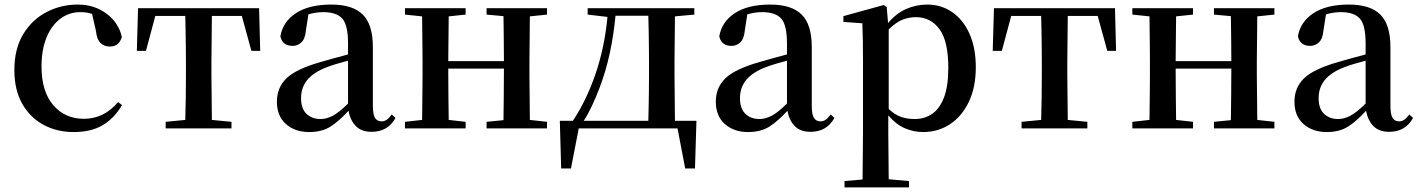

<svg xmlns="http://www.w3.org/2000/svg" viewBox="-20 -563 6223 842"><path d="M303.2 16.1Q229 16.1 170.2 -15.9Q111.3 -47.9 77.1 -108.6Q43 -169.4 43 -255.9Q43 -348.6 81.5 -412.6Q120.1 -476.6 183.6 -509.8Q247.1 -543 320.8 -543Q393.6 -543 447 -503.2Q500.5 -463.4 514.2 -400.9Q502.4 -358.9 461.9 -358.9Q437 -358.9 420.9 -374.3Q404.8 -389.6 400.9 -426.8L383.8 -502Q371.1 -506.3 358.4 -508.1Q345.7 -509.8 332 -509.8Q283.7 -509.8 245.1 -481.2Q206.5 -452.6 184.3 -399.2Q162.1 -345.7 162.1 -271Q162.1 -162.1 213.4 -102.1Q264.6 -42 348.1 -42Q435.5 -42 498 -115.2L515.1 -102.1Q480.5 -43.5 429.9 -13.7Q379.4 16.1 303.2 16.1Z M791.5 0H706.5V-28.8L792.5 -37.1Q793.9 -79.6 794.7 -135.3Q795.4 -190.9 795.4 -231.9V-295.9Q795.4 -323.7 794.9 -358.9Q794.4 -394 793.9 -429.4Q793.5 -464.8 792.5 -493.2H661.1L620.1 -339.8H580.1L585.4 -526.9H1116.2L1121.1 -339.8H1082.5L1040.5 -493.2H909.2L907.2 -295.9V-231.9L909.2 -37.1L995.1 -28.8V0Z M1609.4 15.1Q1565.9 15.1 1541.3 -9.3Q1516.6 -33.7 1508.3 -77.1Q1466.3 -31.2 1429 -7.6Q1391.6 16.1 1335.4 16.1Q1273.9 16.1 1234.1 -19Q1194.3 -54.2 1194.3 -117.2Q1194.3 -178.7 1236.3 -219.5Q1278.3 -260.3 1386.2 -291Q1413.6 -299.3 1444.6 -307.6Q1475.6 -315.9 1506.3 -324.2V-372.1Q1506.3 -453.1 1481.2 -481.4Q1456.1 -509.8 1397.5 -509.8Q1365.2 -509.8 1332.5 -500L1321.3 -428.2Q1317.9 -392.1 1301.5 -377Q1285.2 -361.8 1263.7 -361.8Q1218.3 -361.8 1209.5 -403.8Q1220.7 -468.3 1278.3 -505.6Q1335.9 -543 1432.6 -543Q1526.9 -543 1571 -499Q1615.2 -455.1 1615.2 -356V-100.1Q1615.2 -60.1 1625 -45.4Q1634.8 -30.8 1653.3 -30.8Q1665.5 -30.8 1675.3 -37.4Q1685.1 -43.9 1698.2 -61L1714.4 -45.9Q1681.2 15.1 1609.4 15.1ZM1506.3 -108.9V-296.9Q1480 -290 1455.6 -282.7Q1431.2 -275.4 1412.6 -268.1Q1354.5 -245.6 1327.4 -212.2Q1300.3 -178.7 1300.3 -132.8Q1300.3 -86.4 1324.2 -63.7Q1348.1 -41 1386.2 -41Q1411.1 -41 1438.2 -54.7Q1465.3 -68.4 1506.3 -108.9Z M2113.8 -499V-526.9H2378.9V-499L2303.7 -491.2L2301.8 -295.9V-231.9L2303.7 -37.1L2378.9 -28.8V0H2113.8V-28.8L2188 -36.1Q2188.5 -78.6 2189.2 -139.6Q2189.9 -200.7 2189.9 -262.2H1945.8Q1945.8 -201.2 1946.5 -140.1Q1947.3 -79.1 1947.8 -37.1L2022 -28.8V0H1755.9V-28.8L1831.1 -37.1Q1831.5 -64.9 1831.8 -99.9Q1832 -134.8 1832.5 -169.7Q1833 -204.6 1833 -231.9V-295.9Q1833 -323.7 1832.5 -358.4Q1832 -393.1 1831.8 -428Q1831.5 -462.9 1831.1 -491.2L1755.9 -499V-526.9H2022V-499L1947.8 -491.2L1945.8 -294.9H2189.9Q2189.9 -340.8 2189.2 -395.8Q2188.5 -450.7 2188 -492.2Z M2557.1 -499V-526.9H3024.9V-499L2939.9 -491.2L2938 -295.9V-231.9L2939.9 -33.2H3034.2L3027.8 175.8H2984.9L2951.2 0H2518.1L2483.9 175.8H2440.9L2435.1 -33.2H2492.2Q2550.8 -120.6 2591.1 -237.3Q2631.3 -354 2644 -488.8ZM2823.2 -33.2Q2824.2 -61.5 2824.7 -97.2Q2825.2 -132.8 2825.7 -168.5Q2826.2 -204.1 2826.2 -231.9V-295.9Q2826.2 -323.7 2825.7 -359.1Q2825.2 -394.5 2824.7 -430.2Q2824.2 -465.8 2823.2 -494.1H2679.2Q2671.4 -410.2 2654.1 -329.6Q2636.7 -249 2608.9 -176.8Q2594.2 -138.2 2577.1 -101.3Q2560.1 -64.5 2540 -33.2Z M3534.2 15.1Q3490.7 15.1 3466.1 -9.3Q3441.4 -33.7 3433.1 -77.1Q3391.1 -31.2 3353.8 -7.6Q3316.4 16.1 3260.3 16.1Q3198.7 16.1 3158.9 -19Q3119.1 -54.2 3119.1 -117.2Q3119.1 -178.7 3161.1 -219.5Q3203.1 -260.3 3311 -291Q3338.4 -299.3 3369.4 -307.6Q3400.4 -315.9 3431.2 -324.2V-372.1Q3431.2 -453.1 3406 -481.4Q3380.9 -509.8 3322.3 -509.8Q3290 -509.8 3257.3 -500L3246.1 -428.2Q3242.7 -392.1 3226.3 -377Q3210 -361.8 3188.5 -361.8Q3143.1 -361.8 3134.3 -403.8Q3145.5 -468.3 3203.1 -505.6Q3260.7 -543 3357.4 -543Q3451.7 -543 3495.8 -499Q3540 -455.1 3540 -356V-100.1Q3540 -60.1 3549.8 -45.4Q3559.6 -30.8 3578.1 -30.8Q3590.3 -30.8 3600.1 -37.4Q3609.9 -43.9 3623 -61L3639.2 -45.9Q3606 15.1 3534.2 15.1ZM3431.2 -108.9V-296.9Q3404.8 -290 3380.4 -282.7Q3356 -275.4 3337.4 -268.1Q3279.3 -245.6 3252.2 -212.2Q3225.1 -178.7 3225.1 -132.8Q3225.1 -86.4 3249 -63.7Q3272.9 -41 3311 -41Q3335.9 -41 3363 -54.7Q3390.1 -68.4 3431.2 -108.9Z M4028.3 16.1Q3987.3 16.1 3948.2 -0.5Q3909.2 -17.1 3875.5 -57.1V19L3877.4 223.1L3966.3 231V258.8H3683.6V231L3762.7 224.1L3764.6 19V-298.8Q3764.6 -349.1 3763.9 -386.7Q3763.2 -424.3 3761.7 -460.9L3678.7 -466.8V-492.2L3855.5 -541L3868.7 -532.2L3874.5 -461.9Q3910.6 -504.9 3954.6 -523.9Q3998.5 -543 4046.4 -543Q4107.4 -543 4155.5 -510Q4203.6 -477.1 4231.4 -415.5Q4259.3 -354 4259.3 -268.1Q4259.3 -180.7 4229 -116.9Q4198.7 -53.2 4146.5 -18.6Q4094.2 16.1 4028.3 16.1ZM3877.4 -434.1V-85Q3904.3 -59.6 3931.4 -50.3Q3958.5 -41 3991.7 -41Q4033.2 -41 4066.4 -62.7Q4099.6 -84.5 4119.1 -133.8Q4138.7 -183.1 4138.7 -266.1Q4138.7 -382.8 4099.9 -435.3Q4061 -487.8 3996.6 -487.8Q3967.3 -487.8 3939 -477.1Q3910.6 -466.3 3877.4 -434.1Z M4544.9 0H4460V-28.8L4545.9 -37.1Q4547.4 -79.6 4548.1 -135.3Q4548.8 -190.9 4548.8 -231.9V-295.9Q4548.8 -323.7 4548.3 -358.9Q4547.9 -394 4547.4 -429.4Q4546.9 -464.8 4545.9 -493.2H4414.6L4373.5 -339.8H4333.5L4338.9 -526.9H4869.6L4874.5 -339.8H4835.9L4793.9 -493.2H4662.6L4660.6 -295.9V-231.9L4662.6 -37.1L4748.5 -28.8V0Z M5303.7 -499V-526.9H5568.8V-499L5493.7 -491.2L5491.7 -295.9V-231.9L5493.7 -37.1L5568.8 -28.8V0H5303.7V-28.8L5377.9 -36.1Q5378.4 -78.6 5379.2 -139.6Q5379.9 -200.7 5379.9 -262.2H5135.7Q5135.7 -201.2 5136.5 -140.1Q5137.2 -79.1 5137.7 -37.1L5211.9 -28.8V0H4945.8V-28.8L5021 -37.1Q5021.5 -64.9 5021.7 -99.9Q5022 -134.8 5022.5 -169.7Q5022.9 -204.6 5022.9 -231.9V-295.9Q5022.9 -323.7 5022.5 -358.4Q5022 -393.1 5021.7 -428Q5021.5 -462.9 5021 -491.2L4945.8 -499V-526.9H5211.9V-499L5137.7 -491.2L5135.7 -294.9H5379.9Q5379.9 -340.8 5379.2 -395.8Q5378.4 -450.7 5377.9 -492.2Z M6071.8 15.1Q6028.3 15.1 6003.7 -9.3Q5979 -33.7 5970.7 -77.1Q5928.7 -31.2 5891.4 -7.6Q5854 16.1 5797.9 16.1Q5736.3 16.1 5696.5 -19Q5656.7 -54.2 5656.7 -117.2Q5656.7 -178.7 5698.7 -219.5Q5740.7 -260.3 5848.6 -291Q5876 -299.3 5907 -307.6Q5938 -315.9 5968.8 -324.2V-372.1Q5968.8 -453.1 5943.6 -481.4Q5918.5 -509.8 5859.9 -509.8Q5827.6 -509.8 5794.9 -500L5783.7 -428.2Q5780.3 -392.1 5763.9 -377Q5747.6 -361.8 5726.1 -361.8Q5680.7 -361.8 5671.9 -403.8Q5683.1 -468.3 5740.7 -505.6Q5798.3 -543 5895 -543Q5989.3 -543 6033.4 -499Q6077.6 -455.1 6077.6 -356V-100.1Q6077.6 -60.1 6087.4 -45.4Q6097.2 -30.8 6115.7 -30.8Q6127.9 -30.8 6137.7 -37.4Q6147.5 -43.9 6160.6 -61L6176.8 -45.9Q6143.6 15.1 6071.8 15.1ZM5968.8 -108.9V-296.9Q5942.4 -290 5918 -282.7Q5893.6 -275.4 5875 -268.1Q5816.9 -245.6 5789.8 -212.2Q5762.7 -178.7 5762.7 -132.8Q5762.7 -86.4 5786.6 -63.7Q5810.5 -41 5848.6 -41Q5873.5 -41 5900.6 -54.7Q5927.7 -68.4 5968.8 -108.9Z"/></svg>

Font: Source Han Serif TW SemiBold
Style: Regular
Weight: 600
Designer: Ryoko NISHIZUKA Ë•øÂ°öÊ∂ºÂ≠ê (kana & ideographs); Frank Grie√ühammer (Latin, Greek & Cyrillic); Wenlong ZHANG Âº†ÊñáÈæô 
Foundry: Adobe
Version: Version 2.003;hotconv 1.1.1;makeotfexe 2.6.0